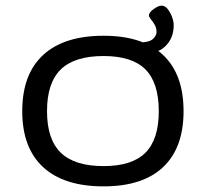

<svg xmlns="http://www.w3.org/2000/svg" viewBox="-20 -656 731 682"><path d="M348 6Q207 6 133 -62.5Q59 -131 59 -261Q59 -392 133 -460.5Q207 -529 348 -529Q487 -529 559.5 -460.5Q632 -392 632 -261Q632 -131 559.5 -62.5Q487 6 348 6ZM348 -66Q449 -66 496.5 -113.5Q544 -161 544 -261Q544 -362 496.5 -409.5Q449 -457 348 -457Q245 -457 196 -409.5Q147 -362 147 -261Q147 -161 196 -113.5Q245 -66 348 -66ZM471 -462 437 -505H471Q509 -505 522.5 -517Q536 -529 536 -542Q536 -557 529.5 -568Q523 -579 516 -587.5Q509 -596 509 -601Q509 -612 526 -624Q543 -636 554 -636Q566 -636 575.5 -624Q585 -612 591 -596Q597 -580 597 -566Q597 -520 566.5 -491Q536 -462 471 -462Z"/></svg>

Font: Asap Expanded
Style: Regular
Weight: 400
Width: 7
Designer: Pablo Cosgaya
Foundry: Omnibus-Type
Version: Version 3.001; ttfautohint (v1.8.4.7-5d5b)